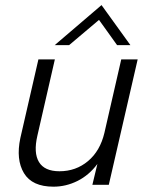

<svg xmlns="http://www.w3.org/2000/svg" viewBox="-20 -719 586 747"><path d="M192.9 -543.5 375 -699.2 487.3 -543.5H435.5L365.2 -641.6L249 -543.5ZM188 7.3Q105 7.3 73.2 -45.4Q41.5 -98.1 59.1 -181.6L129.4 -487.8H193.4L125.5 -191.4Q109.9 -124.5 131.6 -88.6Q153.3 -52.7 211.4 -52.7Q275.4 -52.7 322.5 -92.3Q369.6 -131.8 386.2 -202.1L451.7 -487.8H515.6L403.3 0H339.4L358.9 -81.1Q326.7 -37.6 281.7 -15.1Q236.8 7.3 188 7.3Z"/></svg>

Font: HK Grotesk Legacy
Style: Italic
Weight: 400
Italic angle: -13°
Designer: Alfredo Marco Pradil
Foundry: Hanken Design Co.
Version: Version 2.022;PS 002.022;hotconv 1.0.88;makeotf.lib2.5.64775